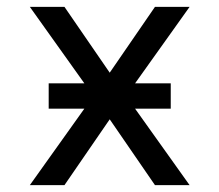

<svg xmlns="http://www.w3.org/2000/svg" viewBox="-20 -540 640 560"><path d="M67 0 226 -223H122V-297H226L67 -520H168L300 -328L432 -520H533L374 -297H478V-223H374L533 0H432L300 -192L168 0Z"/></svg>

Font: Iosevka Custom Extended
Style: Regular
Weight: 400
Width: 7
Monospace: yes
Designer: Belleve Invis
Foundry: Belleve Invis
Version: Version 11.2.4; ttfautohint (v1.8.4)